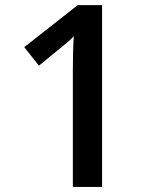

<svg xmlns="http://www.w3.org/2000/svg" viewBox="-20 -734 611 754"><path d="M380.9 0H266.1V-460.9Q266.1 -543.5 270 -591.8Q258.8 -580.1 242.4 -565.9Q226.1 -551.8 132.8 -476.1L75.2 -548.8L285.2 -713.9H380.9Z"/></svg>

Font: f1_52653          
Style: Regular
Weight: 600
Foundry: Ascender Corporation
Version: Version 1.10